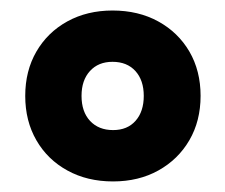

<svg xmlns="http://www.w3.org/2000/svg" viewBox="-20 -688 433 369"><path d="M136.7 -503.7Q136.7 -533.8 152.9 -551.5Q169 -569.2 196.2 -569.2Q224.1 -569.2 240.2 -551.5Q256.3 -533.8 256.3 -503.7Q256.3 -473.7 240.6 -455.9Q224.9 -438 197.3 -438Q169.6 -438 153.1 -455.6Q136.7 -473.2 136.7 -503.7ZM365.5 -503.8Q365.5 -551.9 344 -588.9Q322.4 -625.8 284.2 -646.8Q246 -667.8 196.3 -667.8Q147.4 -667.8 109.3 -646.8Q71.3 -625.8 49.9 -588.8Q28.5 -551.8 28.5 -503.7Q28.5 -455.4 50 -418.3Q71.4 -381.2 109.6 -360.3Q147.7 -339.3 197.2 -339.3Q246.5 -339.3 284.4 -360.4Q322.4 -381.5 344 -418.6Q365.5 -455.6 365.5 -503.8Z"/></svg>

Font: Overused Grotesk Light
Style: Regular
Weight: 300
Designer: RandomMaerks
Version: Version 0.005